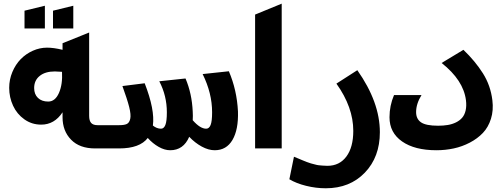

<svg xmlns="http://www.w3.org/2000/svg" viewBox="-20 -804 2725 1040"><path d="M318.8 -168.9V-195.8Q274.9 -128.9 203.1 -128.9Q152.3 -128.9 112.1 -157.5Q71.8 -186 50.8 -231.4Q29.8 -276.9 29.8 -328.1Q29.8 -373 46.9 -413.8Q64 -454.6 92 -483.4Q120.1 -512.2 157.7 -529.1Q195.3 -545.9 234.9 -545.9Q271 -545.9 318.8 -534.2V-569.8L462.9 -627.9V-176.8Q462.9 -149.9 473.9 -137.9Q484.9 -126 507.8 -126H621.1V0H495.1Q411.1 0 365 -47.4Q318.8 -94.7 318.8 -168.9ZM276.9 -417Q225.1 -417 195.1 -392.8Q165 -368.7 165 -327.1Q165 -293.5 185.5 -273.7Q206.1 -253.9 241.2 -253.9Q278.8 -253.9 299.3 -300.5Q319.8 -347.2 315.9 -415Q287.6 -417 276.9 -417ZM112.8 -649.9V-746.1L223.1 -772.9V-649.9ZM267.1 -649.9V-746.1L377 -772.9V-649.9Z M556.6 -126H626Q653.8 -126 667.2 -132.6Q680.7 -139.2 685.5 -160.6Q690.4 -182.1 679.7 -224.6Q668.9 -267.1 643.1 -337.9L763.7 -353Q819.8 -209 808.1 -124Q829.1 -106.9 852.1 -106.9Q867.7 -106.9 875.7 -127Q883.8 -147 883.8 -195.8Q883.8 -285.2 842.8 -363.8L984.9 -378.9Q1019.5 -297.4 1023.9 -200.2Q1025.4 -175.8 1023.9 -152.8Q1064 -106.9 1096.7 -106.9Q1112.8 -106.9 1120.8 -127Q1128.9 -147 1128.9 -195.8Q1128.9 -299.3 1077.6 -402.8L1219.7 -418Q1263.2 -316.4 1269 -200.2Q1272 -102.1 1239.3 -46.1Q1206.5 9.8 1143.1 9.8Q1109.4 9.8 1073 -10Q1036.6 -29.8 1004.9 -63Q973.6 9.8 901.9 9.8Q871.6 9.8 839.4 -8.5Q807.1 -26.9 780.8 -56.2V-57.1Q737.3 0 625 0H556.6Z M1361.8 0V-725.1L1505.9 -784.2V0Z M1547.4 167 1572.3 44.9Q1576.2 46.4 1597.2 55.2Q1618.2 64 1621.6 65.4Q1625 66.9 1641.8 73.5Q1658.7 80.1 1664.1 81.1Q1669.4 82 1683.6 86.2Q1697.8 90.3 1706.5 91.1Q1715.3 91.8 1728 93Q1740.7 94.2 1753.4 94.2Q1818.8 94.2 1856.2 43.9Q1893.6 -6.3 1893.6 -95.2Q1893.6 -223.1 1802.2 -351.1L1915.5 -423.8Q2037.6 -250.5 2037.6 -87.9Q2037.6 46.4 1956.3 131.1Q1875 215.8 1744.6 215.8Q1691.4 215.8 1638.2 202.6Q1585 189.5 1547.4 167Z M2114.3 -289.1H2263.2Q2233.9 -241.7 2233.9 -196.8Q2233.9 -159.7 2260.5 -141.4Q2287.1 -123 2353 -123Q2381.8 -123 2405.5 -127Q2429.2 -130.9 2449.7 -140.9Q2470.2 -150.9 2483.4 -166.3Q2496.6 -181.6 2502.2 -205.8Q2507.8 -230 2503.9 -261.2Q2490.2 -369.6 2372.1 -462.9L2490.2 -534.2Q2554.2 -472.7 2595.7 -407Q2637.2 -341.3 2647 -261.2Q2653.8 -206.5 2639.4 -160.6Q2625 -114.7 2595.7 -84Q2566.4 -53.2 2524.9 -31.5Q2483.4 -9.8 2437.7 0Q2392.1 9.8 2344.2 9.8Q2226.1 9.8 2158 -37.8Q2089.8 -85.4 2089.8 -168.9Q2089.8 -231.4 2114.3 -289.1Z"/></svg>

Font: LT Superior
Style: Bold
Weight: 400
Designer: Daniel Lyons
Foundry: LyonsType
Version: Version 1.000